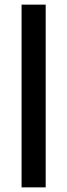

<svg xmlns="http://www.w3.org/2000/svg" viewBox="-20 -688 290 828"><path d="M73 -668H177V120H73Z"/></svg>

Font: Raigarh Medium
Style: Regular
Weight: 500
Designer: jaikishan Patel
Foundry: MagicType
Version: Version 1.000